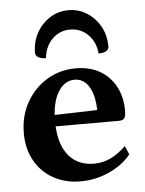

<svg xmlns="http://www.w3.org/2000/svg" viewBox="-52 -750 609 805"><g transform="rotate(-5 252.5 -348.0)"><path d="M256.4 12Q190.4 12 140.4 -16.2Q90.4 -44.4 62.7 -94.3Q35 -144.2 35 -209.5Q35 -281.6 67.1 -338.7Q99.2 -395.8 153.8 -428.9Q208.4 -462 275.1 -462Q333.4 -462 376 -437.6Q418.5 -413.2 442.3 -369.4Q466.1 -325.6 466.1 -266.5Q466.1 -242.1 459.1 -234.5Q452.1 -226.9 436.8 -226.9H125.4V-273.6L361.4 -280.2L349.9 -265.1Q351 -312.7 340.9 -346.1Q330.8 -379.5 311.9 -397.2Q293.1 -414.9 266.4 -414.9Q223.5 -414.9 196.6 -370.7Q169.7 -326.5 169.7 -247.4Q169.7 -187.9 186.8 -145.2Q203.8 -102.5 237.1 -79.7Q270.5 -57 318.5 -57Q354.9 -57 387.8 -72.7Q420.8 -88.5 452 -119.2L467.7 -82.9Q445.4 -54.7 411.2 -33.1Q377.1 -11.5 337.5 0.2Q298 12 256.4 12ZM265.8 -707.5Q308.3 -707.5 343.4 -685.3Q378.5 -663.1 399.3 -625.6Q420 -588.1 420 -541.3Q420 -529 408.2 -522.2Q396.4 -515.4 376.5 -515.4Q372.5 -563.7 341.6 -594.9Q310.7 -626 265.8 -626Q221.5 -626 190.5 -594.9Q159.6 -563.7 155.1 -515.4Q135.8 -515.4 123.4 -522.2Q111.1 -529 111.1 -541.3Q111.1 -588.1 132.1 -625.6Q153.1 -663.1 188.2 -685.3Q223.3 -707.5 265.8 -707.5Z"/></g></svg>

Font: Pitagon Serif
Style: Regular
Weight: 400
Designer: Travis Tran
Foundry: Pitagon
Version: Version 1.000;gftools[0.9.26]